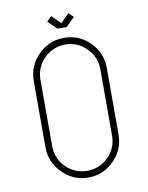

<svg xmlns="http://www.w3.org/2000/svg" viewBox="-87 -841 696 903"><g transform="rotate(-10 261.0 -389.0)"><path d="M385 -616Q436 -564 436 -492V-175Q436 -103 385 -52Q334 0 262 0Q190 0 139 -52Q87 -103 87 -175V-492Q87 -564 139 -616Q190 -667 262 -667Q334 -667 385 -616ZM405 -492Q405 -551 363 -593Q321 -635 262 -635Q203 -635 161 -593Q119 -551 119 -492V-175Q119 -116 161 -74Q203 -32 262 -32Q321 -32 363 -74Q405 -116 405 -175ZM284 -715H239L198 -756L221 -778L262 -737L303 -778L325 -756Z"/></g></svg>

Font: Zector
Style: Regular
Weight: 400
Designer: GGBot
Version: 0.72